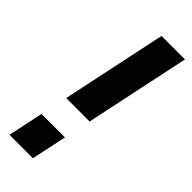

<svg xmlns="http://www.w3.org/2000/svg" viewBox="-238 -746 776 776"><g transform="rotate(45 150.0 -358.5)"><path d="M71 -267 166 -717H300L205 -267ZM14 0 46 -151H180L148 0Z"/></g></svg>

Font: Raleway Thin
Style: Bold Italic
Weight: 700
Italic angle: -12°
Version: Version 4.026